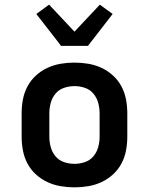

<svg xmlns="http://www.w3.org/2000/svg" viewBox="-20 -797 640 825"><path d="M300 8Q270 8 240.5 3Q211 -2 184 -14.5Q157 -27 134.5 -47.5Q112 -68 98 -94.5Q84 -121 78.5 -150.5Q73 -180 73 -210V-310Q73 -340 78.5 -369.5Q84 -399 98 -425.5Q112 -452 134.5 -472.5Q157 -493 184 -505.5Q211 -518 240.5 -523Q270 -528 300 -528Q330 -528 359.5 -523Q389 -518 416 -505.5Q443 -493 465.5 -472.5Q488 -452 502 -425.5Q516 -399 521.5 -369.5Q527 -340 527 -310V-210Q527 -180 521.5 -150.5Q516 -121 502 -94.5Q488 -68 465.5 -47.5Q443 -27 416 -14.5Q389 -2 359.5 3Q330 8 300 8ZM300 -93Q323 -93 345 -100.5Q367 -108 381.5 -125.5Q396 -143 402 -165Q408 -187 408 -210V-310Q408 -333 402 -355Q396 -377 381.5 -394.5Q367 -412 345 -419.5Q323 -427 300 -427Q277 -427 255 -419.5Q233 -412 218.5 -394.5Q204 -377 198 -355Q192 -333 192 -310V-210Q192 -187 198 -165Q204 -143 218.5 -125.5Q233 -108 255 -100.5Q277 -93 300 -93ZM242 -600 227 -620 136 -737 191 -777 300 -661 409 -777 464 -737 358 -600Z"/></svg>

Font: Iosevka Fixed Extended
Style: Bold
Weight: 700
Width: 7
Monospace: yes
Designer: Belleve Invis
Foundry: Belleve Invis
Version: Version 24.1.1; ttfautohint (v1.8.4)